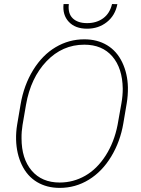

<svg xmlns="http://www.w3.org/2000/svg" viewBox="-20 -914 691 944"><path d="M273.4 9.8Q210 9.8 161.9 -19Q113.8 -47.9 87.4 -103Q61 -158.2 59.1 -227.1Q58.1 -264.6 64.5 -302.2L81.1 -399.9Q97.2 -495.1 142.8 -569.3Q188.5 -643.6 253.7 -682.1Q318.8 -720.7 394.5 -720.7Q458.5 -720.7 506.6 -691.7Q554.7 -662.6 581.1 -607.2Q607.4 -551.8 608.9 -484.4Q609.4 -443.4 603 -405.8L586.4 -307.6Q571.3 -217.8 526.6 -144Q481.9 -70.3 416.5 -30.3Q351.1 9.8 273.4 9.8ZM583.5 -478Q582 -579.1 532.2 -636.7Q482.4 -694.3 394.5 -694.3Q286.6 -694.3 208.7 -612.8Q130.9 -531.2 107.9 -398.9L90.8 -299.3Q85.4 -266.6 85.9 -233.9Q85.9 -133.8 135.7 -75.2Q185.5 -16.6 273.4 -16.6Q340.3 -16.6 398.7 -49.8Q457 -83 499.3 -148.9Q541.5 -214.8 558.1 -299.8L577.1 -406.7Q583.5 -442.4 583.5 -478ZM557.1 -893.6Q546.4 -837.9 505.4 -805.4Q464.4 -772.9 408.2 -772.9Q349.6 -772.9 318.1 -806.9Q286.6 -840.8 292.5 -894H318.4Q313 -847.7 337.6 -824Q362.3 -800.3 408.2 -800.3Q454.6 -800.3 487.3 -824.2Q520 -848.1 530.8 -894Z"/></svg>

Font: Roboto Thin
Style: Italic
Weight: 250
Italic angle: -12°
Designer: Google
Version: Version 2.134; 2016